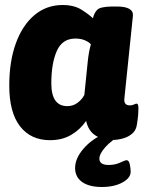

<svg xmlns="http://www.w3.org/2000/svg" viewBox="-20 -551 585 767"><path d="M180 9Q103 9 60 -46.5Q17 -102 17 -209Q17 -306 43.5 -378.5Q70 -451 118 -491Q166 -531 230 -531Q276 -531 306 -512Q336 -493 351 -478Q357 -501 369 -512.5Q381 -524 426 -525H446Q514 -525 511 -488L477 -159Q473 -130 499 -130Q508 -130 515 -133.5Q522 -137 526 -137Q533 -137 533 -118Q533 -110 532 -94.5Q531 -79 527 -54Q524 -31 508.5 -17.5Q493 -4 471.5 2Q450 8 430 8Q389 8 361 -10Q333 -28 324 -68Q300 -33 264 -12Q228 9 180 9ZM249 -127Q272 -127 290 -140.5Q308 -154 317 -172L330 -300Q332 -321 335 -338.5Q338 -356 343 -374Q334 -384 318 -390.5Q302 -397 281 -397Q229 -397 207 -347.5Q185 -298 185 -218Q185 -127 249 -127ZM387 196Q336 196 308 176Q280 156 280 120Q280 82 313.5 43Q347 4 398 -17L462 -10Q426 9 401.5 36Q377 63 377 83Q377 108 414 108Q440 108 460 98.5Q480 89 486 89Q495 89 498.5 105.5Q502 122 502 135Q502 160 469 178Q436 196 387 196Z"/></svg>

Font: Asap ExtraBold
Style: Italic
Weight: 800
Italic angle: -6°
Designer: Pablo Cosgaya
Foundry: Omnibus-Type
Version: Version 3.001; ttfautohint (v1.8.4.7-5d5b)